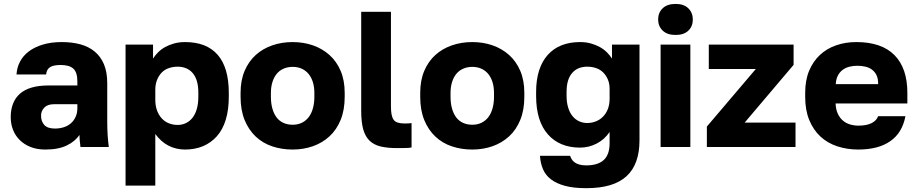

<svg xmlns="http://www.w3.org/2000/svg" viewBox="-20 -761 4748 994"><path d="M214.7 13.2Q249.5 13.2 276.8 7.8Q304.2 2.5 325.8 -8Q347.5 -18.5 363.7 -32.1Q379.8 -45.7 391.7 -62.2Q391.7 -53.3 392.1 -45.2Q392.5 -37 393.2 -30.1Q394 -23.2 394.8 -16.2Q395.6 -9.3 396.5 0H543.3Q539.3 -30 537.3 -61.5Q535.2 -93 535.2 -135V-330Q535.2 -388.3 518.1 -428.5Q501 -468.8 470.1 -494.2Q439.3 -519.7 396.4 -531.4Q353.5 -543.2 299.5 -543.2Q244.2 -543.2 201 -530Q157.8 -516.8 128.7 -494.5Q99.5 -472.2 83.5 -441.7Q67.5 -411.2 65.5 -375.5H218.8Q220 -388.2 224.7 -397.5Q229.5 -406.8 238.7 -413Q247.8 -419.2 261.8 -421.8Q275.7 -424.5 294.5 -424.5Q315 -424.5 331.1 -420.3Q347.2 -416.2 358.3 -406.8Q369.5 -397.5 375 -380.6Q380.5 -363.6 380.5 -340V-318.5H230Q181.2 -318.5 144.4 -307.8Q107.7 -297.2 83.6 -276.1Q59.5 -255 47.5 -224.3Q35.5 -193.7 35.5 -155Q35.5 -119 47.5 -88.7Q59.5 -58.3 82.4 -35.7Q105.4 -13 138.6 0.1Q171.8 13.2 214.7 13.2ZM264.5 -95.5Q225.9 -95.5 209.2 -114.2Q192.5 -132.8 192.5 -162.5Q192.5 -186.3 209.3 -203.9Q226 -221.5 259.5 -221.5H380.5V-200Q380.5 -176.4 371.6 -156.5Q362.7 -136.5 347.4 -123Q332.1 -109.5 310.8 -102.5Q289.5 -95.5 264.5 -95.5Z M630 200H784V-67.2Q798 -48.2 814.9 -32.9Q831.8 -17.7 851.5 -7.3Q871.2 3 893.2 8.1Q915.2 13.2 937.2 13.2Q989.5 13.2 1031.1 -4.3Q1072.7 -21.8 1102.9 -55.8Q1133.2 -89.8 1148.8 -141.3Q1164.5 -192.8 1164.5 -260V-280Q1164.5 -345.5 1150 -395.1Q1135.5 -444.7 1106.5 -477.7Q1077.5 -510.7 1035.5 -526.9Q993.5 -543.2 937.2 -543.2Q906.8 -543.2 880.8 -535.8Q854.8 -528.5 834.3 -517Q813.7 -505.5 798 -489.7Q782.3 -473.8 772.3 -457.8V-530H630ZM900.2 -114.2Q876.2 -114.2 854.8 -122.5Q833.3 -130.8 817.5 -148Q801.7 -165.2 792.8 -189.5Q784 -213.8 784 -244.5V-295.5Q784 -325.3 793.2 -347.7Q802.3 -370 817.6 -385.7Q832.8 -401.3 854.7 -408.6Q876.5 -415.8 900.2 -415.8Q923.8 -415.8 943.7 -407.5Q963.7 -399.2 977.9 -382.3Q992.2 -365.5 999.5 -340.4Q1006.8 -315.3 1006.8 -280V-260Q1006.8 -224 998.7 -196.4Q990.7 -168.8 976.2 -150.8Q961.8 -132.8 942.2 -123.5Q922.7 -114.2 900.2 -114.2Z M1495 13.2Q1551 13.2 1599.9 -4Q1648.8 -21.2 1685.8 -55.2Q1722.8 -89.3 1743.7 -140.6Q1764.5 -191.8 1764.5 -260V-280Q1764.5 -344.7 1743.7 -393.8Q1722.8 -443 1685.8 -476.2Q1648.8 -509.3 1599.9 -526.3Q1551 -543.2 1495 -543.2Q1439 -543.2 1389.7 -526.3Q1340.5 -509.3 1303.8 -476.2Q1267.2 -443 1246.3 -393.8Q1225.5 -344.7 1225.5 -280V-260Q1225.5 -191.2 1246.3 -139.9Q1267.2 -88.7 1303.8 -54.1Q1340.5 -19.5 1389.7 -3.2Q1439 13.2 1495 13.2ZM1495 -115.2Q1468.7 -115.2 1447.2 -124.9Q1425.7 -134.7 1411.6 -153.6Q1397.5 -172.5 1390 -199.4Q1382.5 -226.3 1382.5 -260V-280Q1382.5 -310.2 1390 -335Q1397.5 -359.8 1411.6 -377.6Q1425.7 -395.3 1447.2 -405.1Q1468.7 -414.8 1495 -414.8Q1521.8 -414.8 1542.7 -405.1Q1563.7 -395.3 1578.1 -377.6Q1592.5 -359.8 1600 -335Q1607.5 -310.2 1607.5 -280V-260Q1607.5 -227.3 1600 -200.3Q1592.5 -173.2 1578.1 -154.4Q1563.7 -135.7 1542.7 -125.4Q1521.8 -115.2 1495 -115.2Z M2035 5.7Q2046 5.7 2056.6 5.7Q2067.1 5.7 2076.7 5.3Q2086.3 5 2095 4.6Q2103.7 4.2 2110.7 2.5V-123.7Q2102.5 -122.7 2094.4 -122.2Q2086.2 -121.7 2075 -121.7Q2053.7 -121.7 2039.3 -126.3Q2025 -130.9 2017.8 -141.1Q2010.6 -151.2 2007.3 -168Q2004 -184.7 2004 -209.7V-700H1850V-187Q1850 -127.5 1860.8 -90.1Q1871.7 -52.7 1894.4 -31.5Q1917.1 -10.4 1952.2 -2.3Q1987.3 5.7 2035 5.7Z M2425 13.2Q2481 13.2 2529.9 -4Q2578.8 -21.2 2615.8 -55.2Q2652.8 -89.3 2673.7 -140.6Q2694.5 -191.8 2694.5 -260V-280Q2694.5 -344.7 2673.7 -393.8Q2652.8 -443 2615.8 -476.2Q2578.8 -509.3 2529.9 -526.3Q2481 -543.2 2425 -543.2Q2369 -543.2 2319.7 -526.3Q2270.5 -509.3 2233.8 -476.2Q2197.2 -443 2176.3 -393.8Q2155.5 -344.7 2155.5 -280V-260Q2155.5 -191.2 2176.3 -139.9Q2197.2 -88.7 2233.8 -54.1Q2270.5 -19.5 2319.7 -3.2Q2369 13.2 2425 13.2ZM2425 -115.2Q2398.7 -115.2 2377.2 -124.9Q2355.7 -134.7 2341.6 -153.6Q2327.5 -172.5 2320 -199.4Q2312.5 -226.3 2312.5 -260V-280Q2312.5 -310.2 2320 -335Q2327.5 -359.8 2341.6 -377.6Q2355.7 -395.3 2377.2 -405.1Q2398.7 -414.8 2425 -414.8Q2451.8 -414.8 2472.7 -405.1Q2493.7 -395.3 2508.1 -377.6Q2522.5 -359.8 2530 -335Q2537.5 -310.2 2537.5 -280V-260Q2537.5 -227.3 2530 -200.3Q2522.5 -173.2 2508.1 -154.4Q2493.7 -135.7 2472.7 -125.4Q2451.8 -115.2 2425 -115.2Z M3015 213.2Q3085.8 213.2 3137.8 197.8Q3189.7 182.3 3223.7 151.2Q3257.7 120 3274.2 73.2Q3290.7 26.5 3290.7 -34.5V-530H3148.3V-457.8Q3138.2 -473.8 3122.3 -489.8Q3106.5 -505.7 3085.6 -517.3Q3064.7 -528.8 3039.2 -536Q3013.8 -543.2 2983 -543.2Q2929.7 -543.2 2887.7 -526.7Q2845.8 -510.2 2816.1 -477.2Q2786.3 -444.2 2770.9 -395.8Q2755.5 -347.5 2755.5 -285V-265Q2755.5 -198 2771.2 -148.2Q2786.8 -98.5 2817.1 -64.7Q2847.3 -30.8 2888.9 -13.8Q2930.5 3.2 2982.8 3.2Q3028.2 3.2 3068.7 -17.6Q3109.3 -38.3 3136 -77.7V-20Q3136 39.8 3105.5 67.5Q3075 95.2 3015 95.2Q2992.8 95.2 2978.4 90.7Q2964 86.3 2954.4 79.2Q2944.8 72 2939.6 63.1Q2934.3 54.2 2931.5 45.5H2775.5Q2777.8 83.8 2791.2 115.2Q2804.7 146.5 2832.8 167.8Q2861 189.2 2905.3 201.2Q2949.7 213.2 3015 213.2ZM3020 -124.2Q2997.3 -124.2 2977.8 -133.3Q2958.2 -142.3 2943.8 -160.1Q2929.3 -177.8 2921.3 -204.5Q2913.2 -231.2 2913.2 -265V-285Q2913.2 -318.2 2920.5 -342.6Q2927.8 -367 2942.4 -383.6Q2957 -400.2 2976.6 -408Q2996.2 -415.8 3020 -415.8Q3044.2 -415.8 3065.7 -408.6Q3087.2 -401.3 3102.4 -386.2Q3117.7 -371 3126.8 -349.8Q3136 -328.7 3136 -300.3V-250Q3136 -220.3 3127.2 -197.3Q3118.3 -174.2 3102.5 -157.8Q3086.7 -141.3 3065.2 -132.8Q3043.8 -124.2 3020 -124.2Z M3400 0H3554V-530H3400ZM3477.5 -580Q3520.7 -580 3543.8 -602.5Q3566.8 -624.9 3566.8 -659.9Q3566.8 -694.8 3543.7 -717.8Q3520.6 -740.7 3477.5 -740.7Q3434.3 -740.7 3410.7 -718.1Q3387.2 -695.5 3387.2 -660.3Q3387.2 -625.2 3410.8 -602.6Q3434.4 -580 3477.5 -580Z M3639.5 0H4098.5V-126.3H3835.2L4088.5 -425.2V-530H3649.5V-403.7H3892.8L3639.5 -105.8Z M4423 13.2Q4474.5 13.2 4516.1 2.5Q4557.7 -8.2 4589.2 -30.2Q4620.7 -52.2 4640.1 -84.6Q4659.5 -117 4667.5 -159.5H4526.2Q4518.2 -136.8 4492.5 -123.7Q4466.8 -110.5 4423.4 -110.5Q4401.7 -110.5 4380.4 -116.9Q4359.2 -123.3 4343.3 -137.1Q4327.4 -151 4317.4 -172.3Q4307.3 -193.7 4305.8 -225.5H4677.5V-280.5Q4677.5 -407.8 4610.9 -475.5Q4544.3 -543.2 4412.9 -543.2Q4356.7 -543.2 4308.4 -526.3Q4260.2 -509.5 4224.8 -476.5Q4189.5 -443.5 4169 -394.8Q4148.5 -346.1 4148.5 -279.8V-259.7Q4148.5 -190.6 4169.6 -139.5Q4190.7 -88.4 4227.2 -54.4Q4263.7 -20.3 4314.4 -3.6Q4365.1 13.2 4423 13.2ZM4418 -420.5Q4439.9 -420.5 4459.8 -416Q4479.7 -411.5 4494.4 -400.4Q4509.2 -389.3 4517.8 -371.8Q4526.4 -354.4 4526.3 -325.5H4306.8Q4308.3 -351.8 4317.8 -369.9Q4327.3 -388 4342.7 -399.4Q4358 -410.8 4377.3 -415.6Q4396.6 -420.5 4418 -420.5Z"/></svg>

Font: Golos Text VF
Style: Regular
Weight: 400
Designer: A.Korolkova, Vitaly Kuzmin
Foundry: ParaType Ltd
Version: Version 2.005